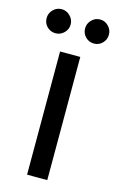

<svg xmlns="http://www.w3.org/2000/svg" viewBox="-125 -724 475 771"><g transform="rotate(15 112.5 -339.0)"><path d="M70 0V-512H154V0ZM33 -578Q12 -578 -2.5 -592.5Q-17 -607 -17 -628Q-17 -648 -2.5 -663Q12 -678 33 -678Q53 -678 68 -663Q83 -648 83 -628Q83 -607 68 -592.5Q53 -578 33 -578ZM193 -578Q172 -578 157.5 -592.5Q143 -607 143 -628Q143 -648 157.5 -663Q172 -678 193 -678Q213 -678 227.5 -663Q242 -648 242 -628Q242 -607 227.5 -592.5Q213 -578 193 -578Z"/></g></svg>

Font: DM Sans 12pt
Style: Regular
Weight: 400
Version: Version 4.004;gftools[0.9.30]